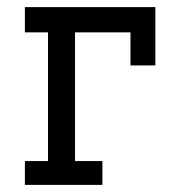

<svg xmlns="http://www.w3.org/2000/svg" viewBox="-20 -520 482 540"><path d="M50 0V-67H115V-429H50V-500H417V-336H347V-429H191V-67H268V0Z"/></svg>

Font: Kelly Slab
Style: Regular
Weight: 400
Designer: Denis Masharov
Foundry: Denis Masharov
Version: Version 1.001